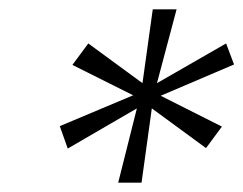

<svg xmlns="http://www.w3.org/2000/svg" viewBox="-20 -751 521 411"><path d="M316 -573 464 -658 481 -613 324 -546 455 -480 421 -434 305 -519 283 -360H233L273 -519L125 -433L108 -481L265 -547L135 -612L169 -658L285 -573L307 -731H358Z"/></svg>

Font: Albert Sans Light
Style: Italic
Weight: 300
Italic angle: -11.25°
Designer: Andreas Rasmussen
Foundry: a.Foundry
Version: Version 1.025